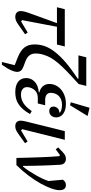

<svg xmlns="http://www.w3.org/2000/svg" viewBox="518 -1342 978 2055"><g transform="rotate(90 1007.5 -314.0)"><path d="M78 -518H477L456 -434H266L195 -61L209 -50L328 -121L346 -93L245 -22Q218 -3 199.5 4.5Q181 12 161 12Q132 12 115 -3Q98 -18 98 -46Q98 -62 103 -84Q108 -106 124 -150L227 -434H57Z M677 18 600 -12Q521 -43 488 -85.5Q455 -128 455 -194Q455 -241 468.5 -288.5Q482 -336 517.5 -388Q553 -440 614.5 -498Q676 -556 773 -623L822 -657V-664H572L593 -748H899L879 -666L799 -593Q735 -534 693 -489.5Q651 -445 624 -407.5Q597 -370 582.5 -336.5Q568 -303 559 -268Q555 -251 553.5 -236Q552 -221 552 -207Q552 -165 573 -138.5Q594 -112 643 -94L691 -76Q723 -64 736 -47.5Q749 -31 749 -8Q749 17 731.5 57Q714 97 672 155H643Z M1029 -229Q984 -229 955.5 -206Q927 -183 916 -143Q912 -128 912 -113Q912 -84 933.5 -66.5Q955 -49 993 -49Q1041 -49 1083 -75Q1125 -101 1168 -164L1200 -146Q1176 -102 1149.5 -72Q1123 -42 1094.5 -23Q1066 -4 1034 4Q1002 12 966 12Q894 12 854.5 -18.5Q815 -49 815 -105Q815 -157 853 -194.5Q891 -232 967 -240L968 -246Q925 -256 901.5 -285Q878 -314 878 -353Q878 -388 893 -420Q908 -452 936 -476.5Q964 -501 1003.5 -515.5Q1043 -530 1091 -530Q1158 -530 1197 -501Q1236 -472 1236 -427Q1236 -395 1218 -373.5Q1200 -352 1168 -352Q1143 -352 1131.5 -365Q1120 -378 1120 -397Q1120 -418 1135.5 -438Q1151 -458 1184 -460V-468Q1167 -478 1147.5 -483Q1128 -488 1102 -488Q1052 -488 1019.5 -464.5Q987 -441 977 -399Q973 -383 973 -368Q973 -339 993 -323.5Q1013 -308 1051 -308H1106L1087 -229ZM1133 -783 1221 -762 1106 -574 1074 -582Z M1512 -92 1414 -22Q1386 -2 1368 5Q1350 12 1331 12Q1301 12 1286 -3.5Q1271 -19 1271 -46Q1271 -57 1273 -69Q1275 -81 1279 -99L1383 -518H1476L1362 -61L1376 -50L1494 -120Z M1670 0Q1669 -61 1667 -123.5Q1665 -186 1663 -245Q1661 -304 1658 -359Q1655 -414 1651 -460L1639 -466L1578 -421L1557 -447L1607 -495Q1628 -515 1645 -522.5Q1662 -530 1680 -530Q1706 -530 1723 -515Q1740 -500 1743 -467Q1745 -428 1747.5 -379Q1750 -330 1751.5 -277.5Q1753 -225 1754 -171.5Q1755 -118 1755 -71H1763Q1788 -102 1811 -137.5Q1834 -173 1854.5 -208.5Q1875 -244 1891 -278.5Q1907 -313 1917 -343L1903 -497Q1924 -530 1961 -530Q1985 -530 2000 -514Q2015 -498 2015 -461Q2015 -426 1996.5 -373.5Q1978 -321 1943.5 -259Q1909 -197 1859 -130Q1809 -63 1746 0Z"/></g></svg>

Font: IBM Plex Serif Text
Style: Italic
Weight: 450
Italic angle: -14°
Designer: Mike Abbink, Paul van der Laan, Pieter van Rosmalen
Foundry: Bold Monday
Version: Version 3.001